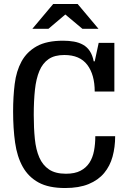

<svg xmlns="http://www.w3.org/2000/svg" viewBox="-20 -936 644 967"><path d="M304 -659Q255 -659 225 -638.5Q195 -618 178.5 -579Q162 -540 156 -484Q150 -428 150 -357Q150 -291 155.5 -236.5Q161 -182 178 -143Q195 -104 227 -82.5Q259 -61 312 -61Q357 -61 385.5 -76Q414 -91 430.5 -116.5Q447 -142 453.5 -176.5Q460 -211 460 -250H560Q560 -195 547 -147.5Q534 -100 504.5 -64.5Q475 -29 426.5 -9Q378 11 308 11Q225 11 174 -17Q123 -45 94.5 -96Q66 -147 56 -218Q46 -289 46 -375Q46 -448 54 -513Q62 -578 88.5 -626.5Q115 -675 165 -703Q215 -731 298 -731Q327 -731 352.5 -726.5Q378 -722 398.5 -710.5Q419 -699 432.5 -678.5Q446 -658 452 -627H457L477 -720H556V-475H457Q457 -560 419.5 -609.5Q382 -659 304 -659ZM476 -791H395L309 -863L224 -791H143L248 -916H371Z"/></svg>

Font: HermeneusOne
Style: Regular
Weight: 400
Designer: Rodrigo Fuenzalida, Pablo Impallari
Foundry: Pablo Impallari, Rodrigo Fuenzalida
Version: Version 1.000; ttfautohint (v0.8) -G 200 -r 50